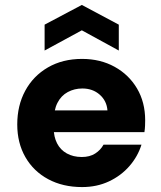

<svg xmlns="http://www.w3.org/2000/svg" viewBox="-20 -747 652 779"><path d="M313 12Q235 12 175.5 -20Q116 -52 83 -109.5Q50 -167 50 -242Q50 -319 82.5 -379Q115 -439 174.5 -473.5Q234 -508 313 -508Q387 -508 445 -476Q503 -444 536 -388Q569 -332 569 -259Q569 -249 568.5 -236.5Q568 -224 566 -211H156V-299H416Q413 -338 384.5 -363Q356 -388 314 -388Q282 -388 255 -373.5Q228 -359 213 -329.5Q198 -300 198 -255V-226Q198 -192 211.5 -165.5Q225 -139 251 -124.5Q277 -110 312 -110Q344 -110 366 -124Q388 -138 400 -160H554Q539 -112 505 -73Q471 -34 422 -11Q373 12 313 12ZM161 -542V-647L312 -727L462 -647V-542L312 -624Z"/></svg>

Font: DM Sans 24pt Black
Style: Regular
Weight: 900
Designer: Colophon Foundry, Jonny Pinhorn
Foundry: Colophon Foundry
Version: Version 4.004;gftools[0.9.30]